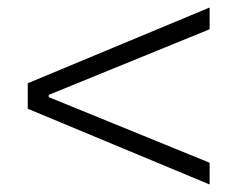

<svg xmlns="http://www.w3.org/2000/svg" viewBox="-20 -617 640 512"><path d="M539 -597V-539L110 -364V-358L539 -183V-125L54 -327V-395Z"/></svg>

Font: Mona Sans Light
Style: Regular
Weight: 300
Designer: Deni Anggara
Foundry: GitHub
Version: Version 2.000